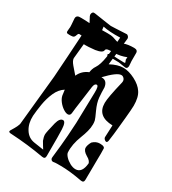

<svg xmlns="http://www.w3.org/2000/svg" viewBox="-183 -817 823 918"><g transform="rotate(30 229.0 -357.5)"><path d="M409 5Q372 -2 343 -5Q314 -8 292 -8Q281 -8 270.5 -8Q260 -8 249 -6H248Q242 -6 238 -11Q234 -16 235 -23Q244 -100 247.5 -150.5Q251 -201 252 -223L256 -393Q257 -430 246 -430Q234 -430 231 -408Q224 -353 218.5 -315.5Q213 -278 211 -256Q210 -238 196 -238Q185 -238 170 -248Q155 -258 143.5 -273Q132 -288 129 -303Q128 -311 127 -318.5Q126 -326 125 -333Q99 -317 84.5 -284Q70 -251 64 -214Q58 -177 56 -149Q54 -107 73 -76.5Q92 -46 126 -41L179 -33Q175 -39 169.5 -48Q164 -57 157 -69Q150 -87 150 -101Q150 -106 153.5 -123.5Q157 -141 164 -169Q173 -203 191 -203Q206 -203 208 -162Q209 -137 209 -115Q209 -93 209 -74V-15Q209 2 192 -1Q102 -17 10 -22Q-5 -22 -5 -29Q-5 -32 2 -43Q9 -54 16 -68Q23 -82 23 -92L50 -362Q53 -400 57.5 -475Q62 -550 69 -661Q70 -668 60.5 -683Q51 -698 51 -707Q53 -724 68 -721Q111 -714 134.5 -711Q158 -708 163 -707Q168 -707 189.5 -708Q211 -709 248 -711Q254 -711 258.5 -705.5Q263 -700 263 -694L246 -543Q285 -564 316 -564Q346 -564 381 -546Q416 -528 432 -503Q449 -478 449 -431Q449 -420 447.5 -403Q446 -386 444 -363Q441 -336 438 -302Q435 -268 429 -227Q427 -216 421 -216Q416 -216 410.5 -221.5Q405 -227 405 -232L408 -299Q322 -301 322 -374Q322 -404 345 -499Q348 -512 341 -520.5Q334 -529 325 -529Q301 -529 247 -472H250Q279 -472 284 -437Q284 -409 286.5 -382Q289 -355 305 -320Q321 -286 323 -277Q324 -272 324.5 -267Q325 -262 325 -257Q325 -238 319.5 -217.5Q314 -197 306 -177Q285 -124 288 -80Q289 -71 300 -59Q311 -47 327.5 -38Q344 -29 359 -29Q395 -29 400 -85Q399 -90 393.5 -97Q388 -104 375 -111Q350 -126 350 -143Q350 -157 361 -177Q378 -194 400 -194Q429 -194 427 -179Q428 -161 427 -118.5Q426 -76 426 -9Q426 8 409 5ZM135 -416Q150 -450 185 -464Q186 -472 189 -482Q192 -492 199 -502Q213 -523 220 -568Q227 -613 230 -681Q171 -679 135 -687Q138 -668 138 -655Q138 -632 124 -632H119Q116 -633 114 -633Q102 -633 100 -613Q97 -589 94 -557Q91 -525 87 -485Q87 -472 103 -453Q119 -434 135 -416ZM86 -567Q84 -567 84 -568Q84 -569 87 -575Q90 -581 90 -585Q90 -598 52 -598Q47 -598 43 -585.5Q39 -573 30 -572Q25 -571 20.5 -571Q16 -571 11 -571Q4 -571 1 -572Q-3 -573 -4 -579V-582Q-4 -588 -3 -595.5Q-2 -603 -2 -605Q-2 -608 -2.5 -617.5Q-3 -627 -4 -637.5Q-5 -648 -5 -652Q-5 -666 9 -669Q16 -670 46 -669L95 -666Q97 -666 115 -667.5Q133 -669 167 -669Q190 -669 199 -666Q211 -662 220 -659Q229 -656 234 -656Q238 -656 258 -664Q278 -672 313 -672Q334 -672 333 -653V-611Q333 -608 334 -598Q335 -588 335 -583Q333 -566 317 -570Q307 -572 300.5 -572.5Q294 -573 292 -574Q283 -576 271 -575.5Q259 -575 243 -576Q236 -578 228 -576Q217 -576 217 -578Q219 -580 218.5 -582.5Q218 -585 225 -587Q232 -589 253 -589Q257 -589 269.5 -588Q282 -587 304 -587Q311 -587 311 -589Q311 -591 309 -595.5Q307 -600 306 -603Q306 -604 306 -607.5Q306 -611 307 -617Q274 -604 243 -604Q220 -604 208.5 -602Q197 -600 196 -592Q195 -576 156 -570Q140 -568 122.5 -567Q105 -566 86 -567Z"/></g></svg>

Font: Moo Lah Lah
Style: Regular
Weight: 400
Designer: Robert E. Leuschke
Foundry: Robert E. Leuschke
Version: Version 1.010; ttfautohint (v1.8.3)